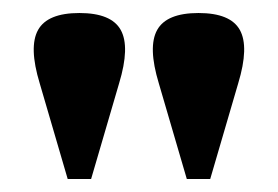

<svg xmlns="http://www.w3.org/2000/svg" viewBox="-20 -744 427 295"><path d="M84 -469 41 -616Q24 -672 38.5 -698Q53 -724 102 -724Q151 -724 165.5 -698Q180 -672 163 -616L120 -469ZM267 -469 224 -616Q207 -672 221.5 -698Q236 -724 285 -724Q334 -724 348.5 -698Q363 -672 346 -616L303 -469Z"/></svg>

Font: Baskervville
Style: Bold
Weight: 700
Version: Version 1.100